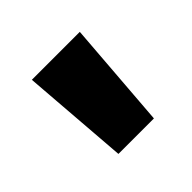

<svg xmlns="http://www.w3.org/2000/svg" viewBox="-79 -803 436 436"><g transform="rotate(-45 139.0 -585.0)"><path d="M216 -714 196 -456H82L62 -714Z"/></g></svg>

Font: Noto Sans ExtraBold
Style: Regular
Weight: 800
Designer: Monotype Design Team
Foundry: Monotype Imaging Inc.
Version: Version 2.007